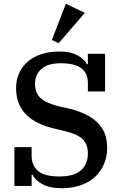

<svg xmlns="http://www.w3.org/2000/svg" viewBox="-20 -982 645 1014"><path d="M305 12Q243 12 204.5 -9Q166 -30 152 -59H147V0H56V-205H147V-160Q147 -108 181.5 -79Q216 -50 292 -50Q372 -50 408 -83Q444 -116 444 -171Q444 -220 417 -246.5Q390 -273 326 -289L275 -301Q226 -312 187 -330Q148 -348 121 -374Q94 -400 79.5 -435Q65 -470 65 -517Q65 -560 81 -595.5Q97 -631 126.5 -656.5Q156 -682 198 -696Q240 -710 293 -710Q353 -710 389 -690Q425 -670 439 -643H444V-698H535V-499H444V-544Q444 -595 409.5 -621.5Q375 -648 301 -648Q232 -648 198.5 -617.5Q165 -587 165 -540Q165 -490 195.5 -463Q226 -436 296 -419L343 -409Q440 -386 493 -336.5Q546 -287 546 -201Q546 -155 529.5 -116Q513 -77 482.5 -48.5Q452 -20 407 -4Q362 12 305 12ZM254 -771 328 -962 428 -914 290 -754Z"/></svg>

Font: IBM Plex Serif Medm
Style: Regular
Weight: 500
Designer: Mike Abbink, Paul van der Laan, Pieter van Rosmalen
Foundry: Bold Monday
Version: Version 3.001